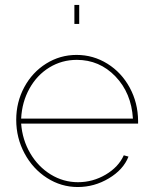

<svg xmlns="http://www.w3.org/2000/svg" viewBox="-20 -750 616 780"><path d="M282.2 -652.8V-730H301.8V-652.8ZM45.9 -263.2Q45.9 -335 78.6 -395.8Q111.3 -456.5 167.7 -491.7Q224.1 -526.9 291 -526.9Q358.9 -526.9 416.3 -491.2Q473.6 -455.6 507.1 -393.8Q540.5 -332 541 -258.8V-248H65.9Q70.8 -182.1 102.8 -127.4Q134.8 -72.8 186 -41.3Q237.3 -9.8 296.9 -9.8Q356.9 -9.8 409.2 -40.5Q461.4 -71.3 482.9 -119.1L502 -113.8Q481 -60.5 422.1 -25.4Q363.3 9.8 295.9 9.8Q228.5 9.8 170.9 -27.1Q113.3 -64 79.6 -127Q45.9 -189.9 45.9 -263.2ZM65.9 -268.1H520Q513.7 -372.1 449 -439.5Q384.3 -506.8 292 -506.8Q231.4 -506.8 180.9 -476.1Q130.4 -445.3 99.9 -390.6Q69.3 -335.9 65.9 -268.1Z"/></svg>

Font: Rawline Thin
Style: Regular
Weight: 250
Designer: Matt McInerney, Pablo Impallari, Rodrigo Fuenzalida
Foundry: Matt McInerney, Pablo Impallari, Rodrigo Fuenzalida
Version: Version 4.020;PS 004.020;hotconv 1.0.88;makeotf.lib2.5.64775